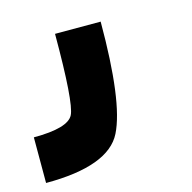

<svg xmlns="http://www.w3.org/2000/svg" viewBox="-67 -942 508 508"><g transform="rotate(-15 187.5 -687.5)"><path d="M0 -500V-625Q93.8 -625 109.4 -656.2Q125 -687.5 125 -875H250Q250 -656.2 210.9 -578.1Q171.9 -500 0 -500Z"/></g></svg>

Font: CraftyPE
Style: Regular
Weight: 400
Designer: Erek Butcher
Foundry: Haunted Coop
Version: Version 0.018;April 4, 2024;FontCreator 15.0.0.2962 64-bit